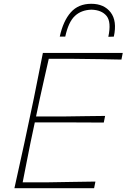

<svg xmlns="http://www.w3.org/2000/svg" viewBox="-20 -992 667 1012"><path d="M56 0Q69.5 -62.5 82 -118Q94.5 -173.5 108.5 -238.5L158 -472Q171.5 -539.5 182.8 -596.2Q194 -653 206 -713H627L620 -678Q567 -679 506.2 -680.2Q445.5 -681.5 363 -682H237Q225 -630 214 -580.5Q203 -531 190 -473L170 -378H309Q380.5 -379 433 -379.8Q485.5 -380.5 534 -381L527 -346Q475.5 -346 423.5 -346.5Q371.5 -347 301 -347H163.5L141 -241Q129.5 -182.5 119.5 -132.8Q109.5 -83 99.5 -31H231Q301 -32 363.2 -33.2Q425.5 -34.5 483 -35L476 0ZM551 -798Q567.5 -876 541.8 -907.8Q516 -939.5 462 -941Q408 -939.5 374.2 -907.5Q340.5 -875.5 324 -799H295Q313 -881.5 353 -926.8Q393 -972 461 -972Q528.5 -972 563.2 -926.8Q598 -881.5 580 -799Z"/></svg>

Font: Commissioner Loud Thin
Style: Italic
Weight: 100
Italic angle: -12°
Designer: Kostas Bartsokas
Foundry: Kostas Bartsokas
Version: Version 1.000; ttfautohint (v1.8.3)